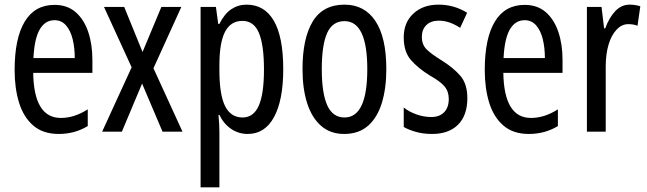

<svg xmlns="http://www.w3.org/2000/svg" viewBox="-20 -567 2787 827"><path d="M215 -546Q270 -546 306 -514.5Q342 -483 360 -429.5Q378 -376 378 -309V-253H123Q126 -59 242 -59Q271 -59 299.5 -68Q328 -77 358 -96V-24Q302 10 233 10Q165 10 123 -26.5Q81 -63 62 -125Q43 -187 43 -265Q43 -402 86.5 -474Q130 -546 215 -546ZM215 -480Q174 -480 151 -440Q128 -400 124 -317H302Q302 -361 293 -398Q284 -435 264.5 -457.5Q245 -480 215 -480Z M547 -277 428 -537H515L594 -343L675 -537H761L641 -273L766 0H680L592 -207L505 0H420Z M1042 -547Q1119 -547 1159.5 -477.5Q1200 -408 1200 -269Q1200 -136 1160.5 -63Q1121 10 1047 10Q1008 10 976 -11.5Q944 -33 925 -72H921Q923 -51 924 -33Q925 -15 925 0V240H844V-537H910L920 -464H925Q947 -508 976.5 -527.5Q1006 -547 1042 -547ZM1024 -477Q974 -477 949.5 -430.5Q925 -384 925 -285V-265Q925 -159 949.5 -110Q974 -61 1025 -61Q1072 -61 1094.5 -111.5Q1117 -162 1117 -268Q1117 -372 1095.5 -424.5Q1074 -477 1024 -477Z M1644 -269Q1644 -186 1624.5 -123Q1605 -60 1565 -25Q1525 10 1462 10Q1403 10 1363 -25Q1323 -60 1303 -122.5Q1283 -185 1283 -269Q1283 -402 1327 -474.5Q1371 -547 1464 -547Q1550 -547 1597 -476.5Q1644 -406 1644 -269ZM1366 -269Q1366 -166 1389.5 -113.5Q1413 -61 1464 -61Q1562 -61 1562 -269Q1562 -476 1464 -476Q1412 -476 1389 -424.5Q1366 -373 1366 -269Z M1993 -144Q1993 -70 1953 -30Q1913 10 1841 10Q1804 10 1773 1.5Q1742 -7 1719 -20V-104Q1741 -86 1773 -74.5Q1805 -63 1838 -63Q1873 -63 1893 -83.5Q1913 -104 1913 -141Q1913 -173 1894.5 -195Q1876 -217 1831 -242Q1781 -273 1750 -308.5Q1719 -344 1719 -406Q1719 -470 1760.5 -508.5Q1802 -547 1869 -547Q1936 -547 1992 -512L1962 -447Q1941 -461 1918 -469.5Q1895 -478 1870 -478Q1836 -478 1816.5 -459Q1797 -440 1797 -408Q1797 -376 1816 -356Q1835 -336 1882 -307Q1932 -276 1962.5 -241Q1993 -206 1993 -144Z M2240 -546Q2295 -546 2331 -514.5Q2367 -483 2385 -429.5Q2403 -376 2403 -309V-253H2148Q2151 -59 2267 -59Q2296 -59 2324.5 -68Q2353 -77 2383 -96V-24Q2327 10 2258 10Q2190 10 2148 -26.5Q2106 -63 2087 -125Q2068 -187 2068 -265Q2068 -402 2111.5 -474Q2155 -546 2240 -546ZM2240 -480Q2199 -480 2176 -440Q2153 -400 2149 -317H2327Q2327 -361 2318 -398Q2309 -435 2289.5 -457.5Q2270 -480 2240 -480Z M2692 -547Q2716 -547 2738 -540L2726 -456Q2709 -463 2686 -463Q2658 -463 2635.5 -439Q2613 -415 2601 -374Q2589 -333 2589 -280V0H2508V-537H2571L2582 -445H2587Q2604 -492 2630.5 -519.5Q2657 -547 2692 -547Z"/></svg>

Font: Noto Sans Tamil ExtraCondensed
Style: Regular
Weight: 400
Width: 2
Designer: Jelle Bosma - Monotype Design Team
Foundry: Monotype Imaging Inc.
Version: Version 2.004; ttfautohint (v1.8.4.7-5d5b)